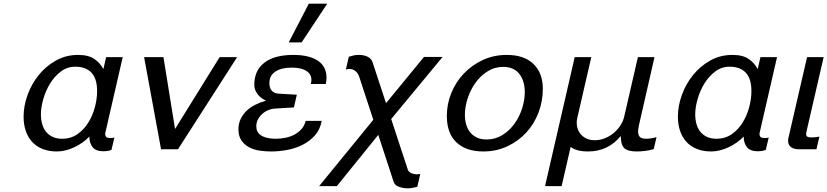

<svg xmlns="http://www.w3.org/2000/svg" viewBox="-20 -810 4490 1042"><path d="M202 -189Q202 -162 208.5 -138Q215 -114 229 -96Q243 -78 265 -67.5Q287 -57 317 -57Q365 -57 400.5 -82Q436 -107 459.5 -145Q483 -183 495 -228.5Q507 -274 507 -315Q507 -383 476.5 -415.5Q446 -448 388 -448Q345 -448 310.5 -422Q276 -396 252 -357Q228 -318 215 -272.5Q202 -227 202 -189ZM108 -177Q108 -235 129.5 -294.5Q151 -354 190 -402.5Q229 -451 283.5 -481.5Q338 -512 404 -512Q460 -512 492 -490Q524 -468 541 -435L556 -500H646L552 -91Q551 -89 551 -86.5Q551 -84 551 -82Q551 -61 576 -61H581Q594 -61 601 -64L585 3Q574 8 563 9.5Q552 11 542 11Q500 11 482.5 -11.5Q465 -34 465 -69Q449 -52 428 -37Q407 -22 383.5 -11Q360 0 336 6Q312 12 289 12Q244 12 210 -2Q176 -16 153.5 -41Q131 -66 119.5 -100.5Q108 -135 108 -177Z M946 0H854L762 -500H867L930 -110L1172 -500H1267Z M1360 -349Q1360 -428 1415 -470Q1470 -512 1571 -512Q1658 -512 1705 -480.5Q1752 -449 1752 -389Q1752 -381 1751 -372.5Q1750 -364 1748 -354H1666Q1668 -359 1669 -364.5Q1670 -370 1670 -377Q1670 -408 1642 -425.5Q1614 -443 1563 -443Q1507 -443 1474.5 -421.5Q1442 -400 1442 -359Q1442 -334 1454 -319Q1466 -304 1489 -302L1591 -296L1575 -227L1475 -221Q1455 -220 1436.5 -212.5Q1418 -205 1403.5 -192Q1389 -179 1380 -162Q1371 -145 1371 -125Q1371 -103 1381.5 -89.5Q1392 -76 1408 -69Q1424 -62 1442.5 -59.5Q1461 -57 1476 -57Q1504 -57 1530.5 -62.5Q1557 -68 1579 -80Q1601 -92 1617 -110.5Q1633 -129 1639 -154H1726Q1717 -106 1688.5 -74.5Q1660 -43 1621 -23.5Q1582 -4 1537.5 4Q1493 12 1451 12Q1421 12 1389.5 7.5Q1358 3 1332.5 -10.5Q1307 -24 1290.5 -47.5Q1274 -71 1274 -108Q1274 -139 1286 -164Q1298 -189 1318 -208.5Q1338 -228 1365.5 -241.5Q1393 -255 1424 -264Q1396 -275 1378 -299Q1360 -323 1360 -349ZM1617 -580H1547L1656 -790H1756Z M2075 -250 2281 -501H2382L2103 -164L2193 110Q2198 124 2212.5 130Q2227 136 2242 136Q2247 136 2251.5 135.5Q2256 135 2261 134L2245 203Q2218 212 2192 212Q2167 212 2144.5 203.5Q2122 195 2116 176L2033 -78L1808 200H1712L2006 -160L1929 -395Q1923 -413 1908.5 -424.5Q1894 -436 1876 -436Q1866 -436 1857 -432L1873 -502Q1889 -507 1900.5 -509.5Q1912 -512 1926 -512Q1956 -512 1975.5 -502Q1995 -492 2002 -472Z M2405 -181Q2405 -245 2429 -304.5Q2453 -364 2496.5 -410Q2540 -456 2599.5 -484Q2659 -512 2730 -512Q2824 -512 2875 -463Q2926 -414 2926 -328Q2926 -261 2902.5 -199Q2879 -137 2836 -90.5Q2793 -44 2733.5 -16Q2674 12 2603 12Q2509 12 2457 -37.5Q2405 -87 2405 -181ZM2503 -187Q2503 -159 2510 -134.5Q2517 -110 2531.5 -92Q2546 -74 2568 -63.5Q2590 -53 2621 -53Q2668 -53 2706.5 -77Q2745 -101 2772 -138.5Q2799 -176 2813.5 -221.5Q2828 -267 2828 -310Q2828 -339 2821 -363.5Q2814 -388 2800 -407Q2786 -426 2763.5 -436.5Q2741 -447 2711 -447Q2664 -447 2625.5 -422.5Q2587 -398 2560 -360Q2533 -322 2518 -276Q2503 -230 2503 -187Z M3099 -500H3189L3113 -170Q3110 -157 3110 -144Q3110 -103 3137 -76Q3164 -49 3209 -49Q3235 -49 3261 -59Q3287 -69 3308.5 -86.5Q3330 -104 3346 -127.5Q3362 -151 3368 -179L3442 -500H3532L3448 -132Q3443 -110 3443 -96Q3443 -78 3452 -67.5Q3461 -57 3486 -57Q3497 -57 3512.5 -59Q3528 -61 3543 -66L3528 -1Q3507 6 3481.5 9Q3456 12 3435 12Q3387 12 3368 -6Q3349 -24 3349 -72Q3280 12 3171 12Q3108 12 3077 -13L3028 200H2938Z M3753 -189Q3753 -162 3759.5 -138Q3766 -114 3780 -96Q3794 -78 3816 -67.5Q3838 -57 3868 -57Q3916 -57 3951.5 -82Q3987 -107 4010.5 -145Q4034 -183 4046 -228.5Q4058 -274 4058 -315Q4058 -383 4027.5 -415.5Q3997 -448 3939 -448Q3896 -448 3861.5 -422Q3827 -396 3803 -357Q3779 -318 3766 -272.5Q3753 -227 3753 -189ZM3659 -177Q3659 -235 3680.5 -294.5Q3702 -354 3741 -402.5Q3780 -451 3834.5 -481.5Q3889 -512 3955 -512Q4011 -512 4043 -490Q4075 -468 4092 -435L4107 -500H4197L4103 -91Q4102 -89 4102 -86.5Q4102 -84 4102 -82Q4102 -61 4127 -61H4132Q4145 -61 4152 -64L4136 3Q4125 8 4114 9.5Q4103 11 4093 11Q4051 11 4033.5 -11.5Q4016 -34 4016 -69Q4000 -52 3979 -37Q3958 -22 3934.5 -11Q3911 0 3887 6Q3863 12 3840 12Q3795 12 3761 -2Q3727 -16 3704.5 -41Q3682 -66 3670.5 -100.5Q3659 -135 3659 -177Z M4360 -500H4450L4358 -101Q4357 -99 4356 -92.5Q4355 -86 4355 -82Q4355 -71 4363 -67.5Q4371 -64 4383 -64Q4395 -64 4408 -65.5Q4421 -67 4427 -69L4411 0H4314Q4289 0 4273 -11.5Q4257 -23 4257 -46Q4257 -54 4259 -62Z"/></svg>

Font: Perun
Style: Italic
Weight: 400
Italic angle: -12°
Foundry: Copyright (c) Stefan Peev, Context Ltd, 2016
Version: Version 1.027